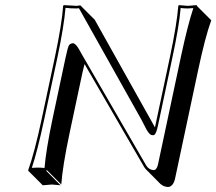

<svg xmlns="http://www.w3.org/2000/svg" viewBox="-20 -668 850 754"><path d="M195.8 -444.8Q223.1 -574.2 228 -645L230.5 -647.9Q232.4 -647.9 281.2 -645Q281.2 -645 295.4 -647L352.1 -590.3L588.4 -168Q589.4 -172.9 590.8 -178.2L647.5 -444.8Q674.8 -574.2 680.2 -645L682.6 -647.9Q684.6 -647.9 717.3 -645Q717.3 -645 752.9 -647.9V-645L809.6 -588.4Q785.2 -521 757.3 -388.7L667 35.6Q659.2 65.4 639.6 66.4Q622.6 65.4 609.9 54.2L553.7 -2.4Q548.3 -8.3 544.9 -14.2L312 -416.5Q309.1 -405.8 303.7 -382.3L252.9 -143.6Q225.6 -14.2 220.7 56.6L164.1 0L161.6 2.9L217.8 59.6Q215.8 59.6 183.6 56.6Q183.6 56.6 147.9 59.6L91.3 2.9L90.8 0Q115.2 -67.4 143.6 -200.2ZM205.6 -442.9 153.3 -197.8Q127 -74.7 105 -8.8Q116.2 -9.8 127 -9.8Q142.6 -9.8 154.8 -8.3Q160.6 -79.1 186.5 -202.1L237.3 -440.9Q246.6 -484.9 251.5 -491.2Q258.8 -499 268.1 -498Q279.3 -495.6 294.4 -467.3Q297.4 -461.9 298.3 -460L553.7 -19Q564.5 -1 583 0Q595.2 0 600.1 -21Q600.6 -22.5 600.6 -22.9L690.9 -447.3Q717.3 -570.3 739.3 -636.2Q728 -635.3 717.3 -634.8Q701.7 -634.8 689.5 -636.7Q683.6 -565.9 657.2 -442.9L600.6 -175.8Q593.8 -143.6 586.4 -138.7Q582 -135.7 575.2 -137.7Q563.5 -140.6 548.3 -172.9Q540 -189.9 535.2 -198.2L290 -635.7Q285.6 -635.3 281.2 -634.8Q256.3 -634.8 237.3 -637.2Q231.4 -565.9 205.6 -442.9Z"/></svg>

Font: Linux Biolinum Shadow O
Style: Italic
Weight: 400
Italic angle: -12°
Designer: Philipp H. Poll
Foundry: Philipp H. Poll
Version: Version 0.6.2